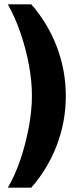

<svg xmlns="http://www.w3.org/2000/svg" viewBox="-20 -706 353 884"><path d="M16 158Q50 100 74.5 27Q99 -46 113 -122.5Q127 -199 127 -265Q127 -333 113 -408Q99 -483 74 -555.5Q49 -628 16 -686H124Q201 -598 242 -489.5Q283 -381 283 -264Q283 -147 242 -38.5Q201 70 124 158Z"/></svg>

Font: Chivo Medium Black
Style: Regular
Weight: 900
Version: Version 2.002